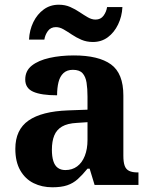

<svg xmlns="http://www.w3.org/2000/svg" viewBox="-20 -784 639 814"><path d="M202 10Q158 10 122.5 -7.5Q87 -25 66 -61.5Q45 -98 45 -153Q45 -234 101 -273Q157 -312 269 -316L351 -319V-374Q351 -408 347 -433.5Q343 -459 330 -473.5Q317 -488 289 -488Q264 -488 249 -474Q234 -460 228 -435.5Q222 -411 222 -380Q155 -380 121 -395Q87 -410 87 -447Q87 -484 115 -506Q143 -528 190 -538.5Q237 -549 293 -549Q398 -549 450.5 -511Q503 -473 503 -379V-124Q503 -97 508.5 -81.5Q514 -66 527.5 -59.5Q541 -53 563 -53H567V0H381L360 -69H351Q329 -42 309.5 -24.5Q290 -7 265 1.5Q240 10 202 10ZM257 -63Q286 -63 307 -78.5Q328 -94 339.5 -123Q351 -152 351 -191V-266L306 -263Q266 -261 243 -247.5Q220 -234 210 -209.5Q200 -185 200 -149Q200 -121 206 -101.5Q212 -82 225 -72.5Q238 -63 257 -63ZM374 -606Q347 -606 325 -615.5Q303 -625 284.5 -637.5Q266 -650 249.5 -659.5Q233 -669 217 -669Q195 -669 183 -652.5Q171 -636 168 -616H103Q105 -657 121.5 -690.5Q138 -724 165.5 -744Q193 -764 229 -764Q256 -764 277.5 -754.5Q299 -745 317.5 -732.5Q336 -720 352.5 -710.5Q369 -701 385 -701Q407 -701 419 -717.5Q431 -734 434 -754H499Q497 -714 480.5 -680Q464 -646 437 -626Q410 -606 374 -606Z"/></svg>

Font: Noto Serif Kannada
Style: Bold
Weight: 700
Version: Version 2.003